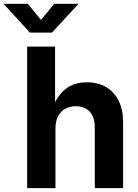

<svg xmlns="http://www.w3.org/2000/svg" viewBox="-81 -967 711 987"><path d="M204.1 -306.2V0H58.6V-727.5H202.1V-400.4H185.5Q208 -468.8 252.2 -506.3Q296.4 -543.9 366.2 -543.9Q422.4 -543.9 464.1 -519.5Q505.9 -495.1 528.8 -449.2Q551.8 -403.3 551.8 -339.4V0H406.2V-313.5Q406.2 -364.3 380.4 -392.6Q354.5 -420.9 308.6 -420.9Q277.8 -420.9 254.4 -408Q231 -395 217.5 -369.4Q204.1 -343.8 204.1 -306.2ZM62 -947.3 129.4 -864.7 197.8 -947.3H320.3V-944.8L186 -799.3H72.8L-60.5 -944.8V-947.3Z"/></svg>

Font: Inter 20pt
Style: Bold
Weight: 700
Version: Version 4.001;git-66647c0bb